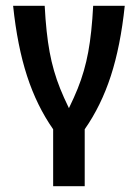

<svg xmlns="http://www.w3.org/2000/svg" viewBox="-20 -645 478 665"><path d="M302.7 -625H412.1Q397.5 -485.4 363.8 -381.8Q330.1 -278.3 273.4 -197.3H180.7Q224.6 -277.3 249 -337.9Q273.4 -398.4 285.6 -464.8Q297.9 -531.2 302.7 -625ZM164.1 -197.3H273.4V0H164.1ZM25.4 -625H134.8Q139.6 -531.2 151.9 -464.8Q164.1 -398.4 188.5 -337.9Q212.9 -277.3 256.8 -197.3H164.1Q107.4 -278.3 73.7 -381.8Q40 -485.4 25.4 -625Z"/></svg>

Font: Sudo Var
Style: Regular
Weight: 400
Monospace: yes
Designer: Jens Kutilek
Foundry: Jens Kutilek
Version: Version 0.065;FEAKit 1.0